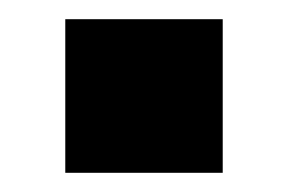

<svg xmlns="http://www.w3.org/2000/svg" viewBox="-20 -180 300 200"><path d="M48 0V-160H212V0Z"/></svg>

Font: Nunito Sans 10pt SemiCondensed ExtraBold
Style: Regular
Weight: 800
Width: 4
Designer: Vernon Adams
Foundry: Vernon Adams
Version: Version 3.101;gftools[0.9.27]